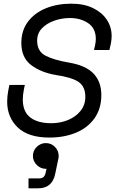

<svg xmlns="http://www.w3.org/2000/svg" viewBox="-20 -734 652 1044"><path d="M249 14Q134 14 76.5 -41Q19 -96 19 -181Q19 -211 25 -242L31 -272H115L110 -248Q104 -218 104 -193Q104 -127 144.5 -95.5Q185 -64 259 -64Q307 -64 349 -81Q391 -98 417.5 -130.5Q444 -163 444 -207Q444 -263 408 -288Q372 -313 285 -326Q202 -340 149 -380.5Q96 -421 96 -500Q96 -568 132 -616Q168 -664 229.5 -689Q291 -714 367 -714Q437 -714 486 -690Q535 -666 561 -626.5Q587 -587 587 -538Q587 -528 586 -518Q585 -508 583 -498L575 -462H491L497 -488Q501 -508 501 -522Q501 -580 459.5 -608Q418 -636 360 -636Q316 -636 275 -621.5Q234 -607 208 -580Q182 -553 182 -513Q182 -455 227 -431.5Q272 -408 353 -394Q445 -379 488 -334.5Q531 -290 531 -217Q531 -143 494 -91Q457 -39 393 -12.5Q329 14 249 14ZM135 290V236H194Q222 236 228 206L233 184H229Q201 184 180 163Q159 142 159 114Q159 85 180 64.5Q201 44 229 44Q258 44 278.5 64.5Q299 85 299 114Q299 116 299 119Q299 122 298 126L280 212Q264 290 187 290Z"/></svg>

Font: Space Mono
Style: Italic
Weight: 400
Italic angle: -12°
Monospace: yes
Designer: Colophon Foundry + Benjamin Critton
Foundry: Colophon Foundry & Benjamin Critton
Version: Version 1.003; ttfautohint (v1.8.4.7-5d5b)